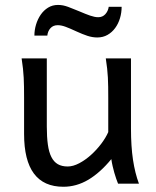

<svg xmlns="http://www.w3.org/2000/svg" viewBox="-20 -730 619 763"><path d="M449.2 0Q445.8 -8.3 441.9 -19.5Q438 -30.8 434.3 -43.5Q430.7 -56.2 427.5 -70.1Q424.3 -84 422.4 -97.7Q377.9 -43.5 330.8 -15.6Q283.7 12.2 231.9 12.2Q75.7 12.2 75.7 -197.8V-341.8Q75.7 -365.2 75.4 -384.3Q75.2 -403.3 74.2 -421.1Q73.2 -439 71.3 -457.5Q69.3 -476.1 65.9 -498H166V-227.1Q166 -185.5 170.2 -155.5Q174.3 -125.5 184.1 -106.2Q193.8 -86.9 209.7 -77.6Q225.6 -68.4 249 -68.4Q270.5 -68.4 294.9 -81.3Q319.3 -94.2 341.6 -114.3Q363.8 -134.3 382.1 -158.4Q400.4 -182.6 410.2 -205.1V-341.8Q410.2 -365.7 409.9 -385Q409.7 -404.3 408.7 -421.9Q407.7 -439.5 405.8 -457.5Q403.8 -475.6 400.4 -498H500.5V-219.7Q500.5 -148.4 508.5 -95Q516.6 -41.5 532.2 0ZM116.7 -588.4Q116.7 -610.8 123.3 -632.6Q129.9 -654.3 141.8 -671.6Q153.8 -689 171.1 -699.7Q188.5 -710.4 210.4 -710.4Q220.7 -710.4 230.5 -708.5Q240.2 -706.5 250.2 -702.9Q260.3 -699.2 271.2 -694.6Q282.2 -689.9 294.9 -685.1Q308.1 -679.7 318.6 -675.3Q329.1 -670.9 338.1 -668Q347.2 -665 355 -663.3Q362.8 -661.6 370.6 -661.6Q387.7 -661.6 398.7 -673.8Q409.7 -686 412.1 -703.1H463.4Q463.4 -679.7 456.8 -657.7Q450.2 -635.7 437.7 -618.7Q425.3 -601.6 407.2 -591.3Q389.2 -581.1 366.7 -581.1Q347.2 -581.1 327.4 -587.6Q307.6 -594.2 285.2 -604.5Q256.8 -617.7 240 -623.8Q223.1 -629.9 209.5 -629.9Q191.4 -629.9 180.7 -618.2Q169.9 -606.4 168 -588.4Z"/></svg>

Font: Andika Am
Style: Regular
Weight: 400
Designer: Victor Gaultney, Annie Olsen, Julie Remington, Don Collingsworth, Eric Hays, Becca Hirsbrunner
Foundry: SIL International
Version: Version 5.000